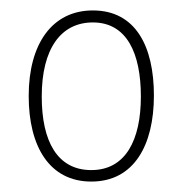

<svg xmlns="http://www.w3.org/2000/svg" viewBox="-20 -795 349 368"><path d="M275 -612C275 -706 240 -775 158 -775C80 -775 35 -711 35 -611C35 -514 75 -447 155 -447C237 -447 275 -517 275 -612ZM60 -610C60 -702 97 -752 158 -752C223 -752 250 -693 250 -610C250 -527 221 -469 155 -469C90 -469 60 -524 60 -610Z"/></svg>

Font: Noto Sans Tamil UI Condensed Thin
Style: Regular
Weight: 100
Width: 3
Designer: Jelle Bosma - Monotype Design Team
Foundry: Monotype Imaging Inc.
Version: Version 2.004